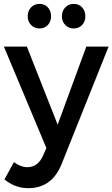

<svg xmlns="http://www.w3.org/2000/svg" viewBox="-25 -773 581 992"><path d="M-4.9 -532.2H113.8L272.9 -128.9L420.9 -532.2H536.1L293.9 73.2Q244.1 199.2 121.1 199.2Q52.7 199.2 -2 153.8L46.9 64.9Q82.5 90.8 116.2 90.8Q170.4 90.8 196.8 32.2L214.8 -7.8ZM118.2 -689Q118.2 -716.8 135.5 -734.9Q152.8 -752.9 179.2 -752.9Q205.6 -752.9 222.2 -734.9Q238.8 -716.8 238.8 -689Q238.8 -661.6 222.2 -643.8Q205.6 -626 179.2 -626Q152.8 -626 135.5 -643.8Q118.2 -661.6 118.2 -689ZM294.9 -689Q294.9 -716.8 312.3 -734.9Q329.6 -752.9 356 -752.9Q382.3 -752.9 399.2 -734.9Q416 -716.8 416 -689Q416 -661.6 399.2 -643.8Q382.3 -626 356 -626Q329.6 -626 312.3 -643.8Q294.9 -661.6 294.9 -689Z"/></svg>

Font: Trueno
Style: Regular
Weight: 400
Designer: Julieta Ulanovsky
Foundry: Julieta Ulanovsky
Version: Version 3.001b | FøM Fix